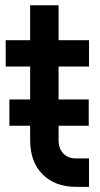

<svg xmlns="http://www.w3.org/2000/svg" viewBox="-20 -700 379 726"><path d="M15.5 -224.5V-324H315.5V-224.5ZM267.5 6.5Q188.5 6.5 141.2 -40.5Q94 -87.5 94 -170.5V-448.5H1.5V-548H94V-680H201.5V-548H316.5V-448.5H201.5V-170.5Q201.5 -139 219 -120Q236.5 -101 267.5 -101H316.5V6.5Z"/></svg>

Font: Mohave SemiBold
Style: Regular
Weight: 600
Designer: Gumpita Rahayu
Foundry: Tokotype
Version: Version 2.003